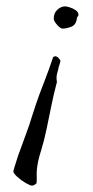

<svg xmlns="http://www.w3.org/2000/svg" viewBox="-20 -493 291 604"><path d="M177 -403Q170 -403 159.5 -415Q149 -427 149 -434Q149 -452 160.5 -462.5Q172 -473 185 -473Q189 -473 199 -470Q209 -467 218 -461Q227 -455 227 -445Q227 -445 227 -444.5Q227 -444 226 -444Q223 -439 222 -437Q220 -415 204.5 -409Q189 -403 177 -403ZM81 91Q75 91 60.5 82.5Q46 74 34 63Q22 52 22 46Q22 44 25.5 33Q29 22 33.5 7.5Q38 -7 42 -17Q54 -51 63.5 -76Q73 -101 80 -125Q94 -169 104 -196Q114 -223 124 -248.5Q134 -274 147 -313L148 -314Q152 -316 154 -316Q159 -316 164.5 -310Q170 -304 170 -302Q170 -299 169 -296Q168 -294 167.5 -291Q167 -288 165 -284Q164 -277 162 -270.5Q160 -264 159 -259Q158 -255 158 -251Q158 -247 158 -242Q158 -241 158.5 -239.5Q159 -238 159 -236Q159 -233 157 -227Q149 -197 141.5 -160Q134 -123 126.5 -87Q119 -51 110 -22Q103 0 100 14.5Q97 29 96 41Q95 52 95.5 62Q96 72 95 83Q95 84 90 87.5Q85 91 81 91Z"/></svg>

Font: RU Serius
Style: Regular
Weight: 400
Designer: Robert E. Leuschke
Foundry: Robert E. Leuschke
Version: Version 1.011; ttfautohint (v1.8.3)